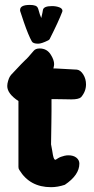

<svg xmlns="http://www.w3.org/2000/svg" viewBox="-20 -777 384 788"><path d="M149.4 -703.1Q155.3 -728.5 156.2 -736.3Q159.2 -752 193.4 -752Q210 -752 223.1 -747.1Q236.3 -742.2 236.3 -732.4Q236.3 -731.4 235.4 -728.5Q220.7 -689.5 183.6 -616.2Q181.6 -613.3 177.7 -611.3Q150.4 -597.7 136.7 -597.7Q115.2 -597.7 110.4 -607.4Q96.7 -631.8 78.1 -685.5Q68.4 -712.9 62.5 -732.4Q62.5 -734.4 62.5 -736.3Q62.5 -756.8 102.5 -756.8Q129.9 -756.8 134.8 -745.1Q136.7 -742.2 138.7 -734.4Q140.6 -726.6 143.6 -717.8Q146.5 -709 149.4 -703.1ZM55.7 -362.3Q9.8 -392.6 9.8 -423.8Q9.8 -433.6 13.2 -444.8Q16.6 -456.1 20 -461.9Q23.4 -467.8 25.4 -469.7Q51.8 -498 66.9 -513.7Q82 -529.3 84 -530.8Q85.9 -532.2 88.9 -535.2Q91.8 -538.1 96.2 -543Q100.6 -547.9 118.2 -568.4Q126 -578.1 142.6 -578.1Q173.8 -578.1 189.5 -550.8Q202.1 -530.3 202.1 -513.7Q202.1 -507.8 199.2 -496.1H207Q212.9 -496.1 295.9 -491.2Q310.5 -489.3 321.8 -471.2Q333 -453.1 333 -430.7Q333 -401.4 312.5 -377.9Q302.7 -369.1 272.5 -369.1Q265.6 -369.1 245.6 -369.6Q225.6 -370.1 211.9 -370.1H191.4V-321.3Q191.4 -308.6 190.9 -274.4Q190.4 -240.2 189.5 -184.6Q192.4 -171.9 194.3 -158.7Q196.3 -145.5 197.3 -140.6Q198.2 -135.7 199.7 -130.9Q201.2 -126 202.6 -124Q204.1 -122.1 208 -121.1L210.9 -123Q213.9 -125 218.8 -127.9Q223.6 -130.9 230 -133.3Q236.3 -135.7 244.6 -137.7Q252.9 -139.6 260.7 -139.6Q281.2 -139.6 293.5 -129.9Q305.7 -120.1 305.7 -105.5Q305.7 -58.6 246.1 -18.6Q216.8 -8.8 189.5 -8.8Q102.5 -8.8 59.6 -79.1Q55.7 -84 55.7 -91.8Z"/></svg>

Font: Essays1743
Style: Bold
Weight: 700
Designer: Based on the typeface in a 1743 English translation of the essays of Montaigne.  PostScript/TrueType font designed by Jo
Version: Version 002.100